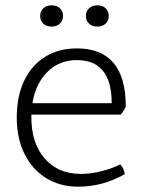

<svg xmlns="http://www.w3.org/2000/svg" viewBox="-20 -692 538 722"><path d="M434 -261H98V-250Q98 -153 148.5 -95.5Q199 -38 284 -38Q323 -38 364.5 -49Q406 -60 432 -74Q440 -66 444 -56.5Q448 -47 449 -37Q366 10 275 10Q205 10 153 -22.5Q101 -55 72 -113.5Q43 -172 43 -250Q43 -329 70.5 -387.5Q98 -446 149 -478Q200 -510 269 -510Q453 -510 453 -291Q445 -274 434 -261ZM102 -304H400Q400 -466 269 -466Q203 -466 158.5 -422Q114 -378 102 -304ZM217 -632Q217 -614 205 -603Q193 -592 174 -592Q155 -592 143 -603Q131 -614 131 -632Q131 -650 143 -661Q155 -672 174 -672Q193 -672 205 -661Q217 -650 217 -632ZM389 -632Q389 -614 377 -603Q365 -592 346 -592Q327 -592 315 -603Q303 -614 303 -632Q303 -650 315 -661Q327 -672 346 -672Q365 -672 377 -661Q389 -650 389 -632Z"/></svg>

Font: Scope One
Style: Regular
Weight: 400
Designer: Dalton Maag Ltd
Foundry: Dalton Maag Ltd
Version: Version 1.002; ttfautohint (v1.4.1) -l 11 -r 50 -G 50 -x 14 